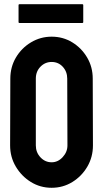

<svg xmlns="http://www.w3.org/2000/svg" viewBox="-20 -881 497 911"><path d="M225 10Q171 10 126.5 -17.5Q82 -45 55 -90.5Q28 -136 28 -191L29 -508Q29 -563 55.5 -608Q82 -653 127 -680Q172 -707 225 -707Q279 -707 323 -680Q367 -653 393.5 -608Q420 -563 420 -508L421 -191Q421 -136 394.5 -90.5Q368 -45 323.5 -17.5Q279 10 225 10ZM225 -111Q255 -111 277.5 -135.5Q300 -160 300 -191L299 -508Q299 -541 278 -564Q257 -587 225 -587Q194 -587 172 -564.5Q150 -542 150 -508V-191Q150 -158 172 -134.5Q194 -111 225 -111ZM72 -772Q68 -772 68 -776V-857Q68 -861 72 -861H371Q375 -861 375 -857V-776Q375 -772 371 -772Z"/></svg>

Font: Staatliches
Style: Regular
Weight: 400
Designer: Brian LaRossa & Erica Carras
Foundry: Type Brut Foundry
Version: Version 1.000; ttfautohint (v1.8.2) -l 8 -r 50 -G 200 -x 14 